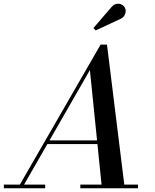

<svg xmlns="http://www.w3.org/2000/svg" viewBox="-66 -1002 824 1022"><path d="M28.5 0 469.5 -764.5H503.5L598 0H476.5L412.5 -629L51 0ZM-45.5 0V-19.5H174.5V0ZM361.5 0V-19.5H668.5V0ZM182 -235V-254.5H514V-235ZM443 -840 431.5 -853 528 -965Q536.5 -975.5 546.8 -979.2Q557 -983 567 -982Q577 -981 585 -975.8Q593 -970.5 597.5 -963.5Q603.5 -953.5 602.8 -940.8Q602 -928 595 -917.5Q588 -907 575.5 -901.5Z"/></svg>

Font: Bodoni Moda 11pt Medium
Style: Italic
Weight: 500
Italic angle: -13°
Designer: Owen Earl
Foundry: indestructible type
Version: Version 2.004